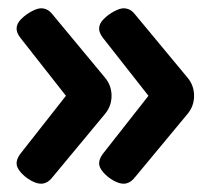

<svg xmlns="http://www.w3.org/2000/svg" viewBox="-20 -489 510 463"><path d="M278 -46Q267 -46 253 -54Q239 -62 229 -73.5Q219 -85 219 -95Q219 -106 228 -118L338 -258L228 -398Q219 -410 219 -420Q219 -432 230 -443Q241 -454 255 -461.5Q269 -469 278 -469Q294 -469 305 -455L432 -302Q448 -283 448 -258Q448 -233 432 -214L305 -61Q293 -46 278 -46ZM79 -46Q68 -46 54 -54Q40 -62 30 -73.5Q20 -85 20 -95Q20 -106 29 -118L139 -258L29 -398Q20 -410 20 -420Q20 -432 31 -443Q42 -454 56 -461.5Q70 -469 79 -469Q95 -469 106 -455L233 -302Q249 -283 249 -258Q249 -233 233 -214L106 -61Q94 -46 79 -46Z"/></svg>

Font: Asap
Style: Regular
Weight: 400
Designer: Pablo Cosgaya
Foundry: Omnibus-Type
Version: Version 3.001